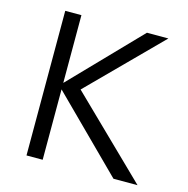

<svg xmlns="http://www.w3.org/2000/svg" viewBox="-105 -816 898 917"><g transform="rotate(15 343.5 -357.5)"><path d="M186 0H106V-715H186V-380L510 -715H616L274 -371L655 0H536L186 -348Z"/></g></svg>

Font: Wix Madefor Text
Style: Regular
Weight: 400
Designer: Dalton Maag Ltd
Foundry: Dalton Maag Ltd
Version: Version 3.100